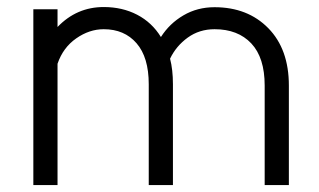

<svg xmlns="http://www.w3.org/2000/svg" viewBox="-20 -534 920 554"><path d="M146 -507.3V-456.1Q201.2 -513.7 279.3 -513.7Q333 -513.7 375.7 -491.5Q418.5 -469.2 444.3 -427.2Q469.2 -466.3 509.3 -489.7Q549.3 -513.2 599.1 -513.2Q694.8 -513.2 754.2 -452.6Q813.5 -392.1 813.5 -287.1V0H743.7V-287.1Q743.7 -367.7 705.1 -408.7Q666.5 -449.7 599.1 -449.7Q555.2 -449.7 521.7 -425.5Q488.3 -401.4 470.7 -364.7Q479 -333 479 -291V0H409.2V-291Q409.2 -368.7 374 -409.2Q338.9 -449.7 279.3 -449.7Q237.8 -449.7 200 -423.3Q162.1 -397 146 -350.1V0H76.2V-507.3Z"/></svg>

Font: LilGrotesk
Style: Regular
Weight: 400
Designer: BSozoo
Foundry: BSozoo
Version: Version 1.004;PS 001.004;hotconv 1.0.70;makeotf.lib2.5.58329